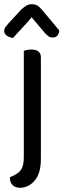

<svg xmlns="http://www.w3.org/2000/svg" viewBox="-34 -700 301 911"><path d="M13 141 33 132Q59 119 69 100Q79 81 79 44V-317H160V53Q160 123 131 156Q115 175 97 183Q79 191 62 191Q40 191 26.5 179Q13 167 13 141ZM160 -292H79V-459Q84 -461 94 -463Q104 -465 115 -465Q137 -465 148.5 -455.5Q160 -446 160 -428ZM181 -541 116 -618Q93 -590 70.5 -566.5Q48 -543 28 -520Q10 -522 -2 -531Q-14 -540 -14 -553Q-14 -564 -7.5 -572.5Q-1 -581 8 -591L69 -657Q82 -668 92.5 -674Q103 -680 116 -680Q132 -680 142.5 -674Q153 -668 163 -656L247 -556Q247 -543 239.5 -532.5Q232 -522 216 -522Q204 -522 196.5 -527.5Q189 -533 181 -541Z"/></svg>

Font: Baloo Tamma 2
Style: Regular
Weight: 400
Designer: Divya Kowshik, Shuchita Grover and Ek Type
Foundry: Ek Type
Version: Version 1.700